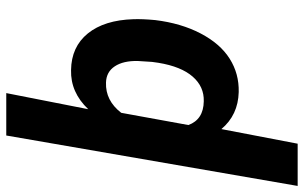

<svg xmlns="http://www.w3.org/2000/svg" viewBox="-236 -588 993 628"><g transform="rotate(-90 261.0 -273.5)"><path d="M509.8 -262.7Q499.5 -178.2 466.1 -114.3Q432.6 -50.3 383.5 -19.3Q334.5 11.7 274.4 10.3Q199.2 8.3 153.3 -46.4L105.5 203.1H-32.7L132.3 -750H271L218.3 -481.9Q273.4 -540 346.2 -538.1Q422.4 -537.1 466.1 -483.2Q509.8 -429.2 512.7 -334Q513.7 -303.7 509.8 -262.7ZM373 -272.9 376 -319.8Q377 -367.2 358.6 -395Q340.3 -422.9 305.2 -423.8Q246.6 -425.8 206.5 -374L166.5 -154.3Q184.6 -105 244.1 -104Q292 -102.5 325 -140.4Q357.9 -178.2 370.1 -252.4Z"/></g></svg>

Font: RobotoDraft
Style: Bold Italic
Weight: 700
Italic angle: -12°
Version: Version 2.001150; 2014